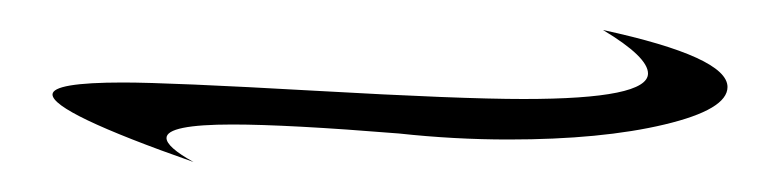

<svg xmlns="http://www.w3.org/2000/svg" viewBox="-20 -75 519 128"><path d="M109 33Q15 0 15 -12Q15 -20 62 -20Q93 -20 190 -14.5Q287 -9 329 -9Q412 -9 412 -26Q412 -37 382 -55Q465 -37 465 -17Q465 -2 423 8Q381 18 319 18Q283 18 246 14Q172 8 135 8Q91 8 91 17Q91 23 109 33Z"/></svg>

Font: EptKazoo
Style: Medium
Weight: 500
Version: Version 001.000